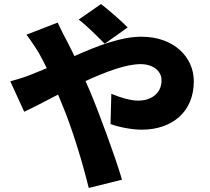

<svg xmlns="http://www.w3.org/2000/svg" viewBox="-20 -865 1040 952"><path d="M613 -729C580 -763 518 -816 481 -845L370 -768C408 -740 466 -682 499 -648ZM111 -693C133 -665 159 -625 175 -598C188 -575 200 -551 212 -527C188 -517 164 -507 139 -497C123 -490 75 -473 31 -462L100 -311C140 -329 200 -361 268 -396L288 -347C336 -234 389 -61 420 67L585 26C552 -87 468 -314 426 -413L404 -463C504 -509 605 -547 677 -547C739 -547 781 -513 781 -467C781 -396 722 -366 666 -366C629 -366 579 -380 532 -400L528 -250C565 -236 630 -222 683 -222C833 -222 941 -310 941 -462C941 -581 843 -683 681 -683C581 -683 469 -640 349 -587C335 -615 322 -643 308 -669C297 -688 275 -734 266 -753Z"/></svg>

Font: Noto Sans CJK JP Black
Style: Regular
Weight: 900
Designer: Ryoko NISHIZUKA (kana & ideographs); Paul D. Hunt (Latin, Greek & Cyrillic); Wenlong ZHANG (bopomofo); Sandoll Communica
Foundry: Adobe Systems Incorporated
Version: Version 1.004;PS 1.004;hotconv 1.0.82;makeotf.lib2.5.63406